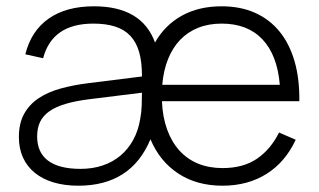

<svg xmlns="http://www.w3.org/2000/svg" viewBox="-20 -575 1012 610"><path d="M278.5 -555Q430.5 -555 472.5 -440Q504 -495.5 557.8 -525.2Q611.5 -555 684 -555Q743.5 -555 789.8 -534.5Q836 -514 867.8 -475.2Q899.5 -436.5 915.8 -380.5Q932 -324.5 931 -253.5H494.5Q496.5 -203.5 510.8 -164Q525 -124.5 549.8 -97Q574.5 -69.5 609.2 -55.2Q644 -41 687 -41Q753 -41 796.5 -70.8Q840 -100.5 866.5 -154L919.5 -131Q886.5 -60 826.8 -22.5Q767 15 687 15Q605 15 546.2 -23.8Q487.5 -62.5 458 -132.5Q396.5 15 229 15Q185 15 150 4.5Q115 -6 90.5 -26Q66 -46 53 -74.5Q40 -103 40 -139.5Q40 -183 56.5 -213Q73 -243 102.5 -262.8Q132 -282.5 172.8 -293.8Q213.5 -305 262.5 -311L431 -332V-335Q431 -378.5 422 -409.8Q413 -441 394.2 -461Q375.5 -481 346.2 -490.5Q317 -500 276.5 -500Q146 -500 117 -390L60.5 -402.5Q79 -477 134.8 -516Q190.5 -555 278.5 -555ZM869 -305.5Q861 -400 813.8 -450Q766.5 -500 684 -500Q643 -500 609.8 -486.8Q576.5 -473.5 552.5 -448.5Q528.5 -423.5 514 -387.5Q499.5 -351.5 495.5 -305.5ZM431 -280.5 265.5 -260Q220.5 -254.5 188.5 -245Q156.5 -235.5 136.5 -221.2Q116.5 -207 107.2 -187.5Q98 -168 98 -141.5Q98 -90.5 132.8 -64.5Q167.5 -38.5 236 -38.5Q274.5 -38.5 306.8 -49.5Q339 -60.5 363.2 -81Q387.5 -101.5 403.5 -131Q419.5 -160.5 425.5 -197.5Q429.5 -217.5 430.2 -240.2Q431 -263 431 -280.5Z"/></svg>

Font: Vela Sans Light
Style: Regular
Weight: 300
Designer: Principal design: Mikhail Sharanda - project Manrope.
Design modification: Ravid Balaliev
Foundry: Mikhail Sharanda
Version: Version 1.001